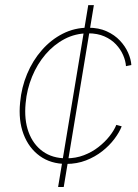

<svg xmlns="http://www.w3.org/2000/svg" viewBox="-20 -748 554 768"><path d="M212.4 0 333 -727.5H355.5L234.9 0ZM245.1 -92.3Q183.1 -92.3 139.2 -124Q95.2 -155.8 74.2 -211.2Q53.2 -266.6 60.5 -338.4Q65.9 -398.4 88.4 -452.1Q110.8 -505.9 147.5 -547.6Q184.1 -589.4 231.2 -613.3Q278.3 -637.2 332.5 -637.2Q375 -637.2 406.7 -622.8Q438.5 -608.4 459.7 -585.7Q481 -563 492.4 -537.1Q503.9 -511.2 505.4 -487.8L483.9 -483.4Q482.4 -504.9 472.4 -527.8Q462.4 -550.8 443.8 -570.6Q425.3 -590.3 397.5 -602.5Q369.6 -614.7 332.5 -614.7Q281.7 -614.7 238.5 -592Q195.3 -569.3 162.1 -530.5Q128.9 -491.7 108.2 -441.2Q87.4 -390.6 82.5 -335Q76.2 -269.5 94.2 -220Q112.3 -170.4 150.9 -142.6Q189.5 -114.7 245.1 -114.7Q283.2 -114.7 315.7 -127.2Q348.1 -139.6 374 -159.9Q399.9 -180.2 418.2 -203.4Q436.5 -226.6 445.3 -248.5L466.8 -242.7Q457.5 -218.8 437.7 -192.4Q418 -166 389.2 -143.3Q360.4 -120.6 324 -106.4Q287.6 -92.3 245.1 -92.3Z"/></svg>

Font: Inter 24pt Thin
Style: Italic
Weight: 250
Italic angle: -9.3988°
Version: Version 4.001;git-66647c0bb